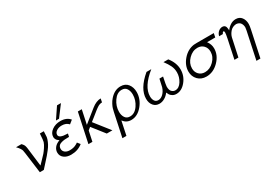

<svg xmlns="http://www.w3.org/2000/svg" viewBox="12 -1617 3783 2705"><g transform="rotate(-30 1904.0 -264.0)"><path d="M100.1 -472.2H188Q189 -470.2 194.6 -464.6Q200.2 -459 201.7 -457.5Q203.1 -456.1 207 -450.4Q210.9 -444.8 212.4 -442.9Q213.9 -440.9 217 -435.5Q220.2 -430.2 221.7 -426Q223.1 -421.9 225.1 -416Q227.1 -410.2 228.5 -403.6Q230 -397 231.4 -388.9Q232.9 -380.9 233.9 -372.1L270 -77.1Q279.8 -88.4 323 -132.1Q366.2 -175.8 386.7 -199.5Q407.2 -223.1 434.6 -264.2Q461.9 -305.2 474.1 -340.8Q481 -361.8 487.8 -472.2H551.8Q550.8 -456.1 549.8 -435.1Q548.8 -414.1 548.3 -407Q547.9 -399.9 547.4 -389.4Q546.9 -378.9 545.4 -373.5Q543.9 -368.2 542.5 -361.6Q541 -355 538.1 -345.2Q526.9 -312 510 -280Q493.2 -248 464.1 -210.9Q435.1 -173.8 414.6 -149.9Q394 -126 347.9 -75.4Q301.8 -24.9 279.8 0H214.8L170.9 -333Q166 -370.1 162.6 -383.1Q159.2 -396 145 -418.7Q130.9 -441.4 100.1 -472.2Z M565.4 -116.2Q565.4 -159.2 594.5 -196Q623.5 -232.9 680.7 -252Q679.7 -252.9 674.1 -257.1Q668.5 -261.2 666.5 -262.7Q664.6 -264.2 659.2 -268.6Q653.8 -272.9 650.6 -275.9Q647.5 -278.8 643.1 -284.4Q638.7 -290 636.7 -294.9Q634.8 -299.8 631.6 -306.4Q628.4 -313 627.4 -320.1Q626.5 -327.1 626.5 -335Q626.5 -395 684.6 -437.5Q742.7 -480 823.7 -480Q923.8 -480 976.6 -416L920.4 -371.1Q881.3 -416 809.6 -416Q758.8 -416 723.6 -392.1Q688.5 -368.2 688.5 -333Q688.5 -276.9 821.8 -274.9Q827.6 -274.9 830.6 -274.9L819.8 -225.1H804.7Q771.5 -225.1 748 -223.1Q724.6 -221.2 694.6 -213.1Q664.6 -205.1 648.7 -186Q632.8 -167 632.8 -137.2Q632.8 -102.1 661.1 -79.1Q689.5 -56.2 736.8 -56.2Q753.9 -56.2 769.8 -58.1Q785.6 -60.1 799.1 -63.5Q812.5 -66.9 822.5 -71Q832.5 -75.2 842.5 -80.6Q852.5 -85.9 857.2 -88.4Q861.8 -90.8 868.7 -96.2L875.5 -101.1L911.6 -56.2Q833.5 7.8 721.7 7.8Q652.8 7.8 609.1 -26.1Q565.4 -60.1 565.4 -116.2ZM775.9 -517.1 895.5 -694.8H959.5L825.7 -517.1Z M1005.4 0 1106.4 -473.1H1170.4L1122.1 -246.1L1327.1 -410.2Q1403.3 -471.2 1477.1 -472.2L1465.3 -414.1Q1453.1 -413.1 1445.3 -412.1Q1437.5 -411.1 1427 -407.5Q1416.5 -403.8 1410.4 -401.4Q1404.3 -398.9 1391.4 -390.4Q1378.4 -381.8 1369.9 -376Q1361.3 -370.1 1341.3 -354.5Q1321.3 -338.9 1306.4 -326.4Q1291.5 -314 1260.5 -289.6Q1229.5 -265.1 1203.1 -244.1L1395.5 0H1304.2L1147.5 -199.2L1105.5 -165L1070.3 0Z M1461.9 167 1542 -210.9Q1549.8 -246.1 1555.9 -267.1Q1562 -288.1 1580.6 -324.5Q1599.1 -360.8 1627 -392.1Q1704.1 -480 1802.2 -480Q1879.4 -480 1920.7 -427Q1961.9 -374 1961.9 -296.9Q1961.9 -184.1 1883.1 -88.1Q1804.2 7.8 1700.2 7.8Q1623 7.8 1574.2 -57.1L1527.3 167ZM1606 -178.2Q1606 -121.1 1632.1 -82.5Q1658.2 -43.9 1710.9 -43.9Q1788.1 -43.9 1842.5 -123.5Q1897 -203.1 1897 -293.9Q1897 -351.1 1871.6 -390.1Q1846.2 -429.2 1793 -429.2Q1716.8 -429.2 1661.4 -349.6Q1606 -270 1606 -178.2Z M2027.8 -146Q2027.8 -308.1 2222.7 -472.2H2300.8Q2092.8 -305.2 2092.8 -148.9Q2092.8 -104 2111.8 -74Q2130.9 -43.9 2170.9 -43.9Q2211.9 -43.9 2249.3 -79.6Q2286.6 -115.2 2305.7 -174.8Q2309.6 -186 2333.5 -299.8H2392.6Q2365.7 -171.9 2365.7 -149.9Q2365.7 -92.8 2390.1 -68.4Q2414.6 -43.9 2445.8 -43.9Q2507.8 -43.9 2549.8 -111.1Q2591.8 -178.2 2591.8 -252.9Q2591.8 -312 2567.9 -362.1Q2543.9 -412.1 2498.5 -472.2H2576.7Q2656.7 -371.1 2656.7 -262.2Q2656.7 -157.2 2589.1 -74.7Q2521.5 7.8 2435.5 7.8Q2399.4 7.8 2373.5 -8.5Q2347.7 -24.9 2337.6 -41Q2327.6 -57.1 2316.9 -82Q2289.1 -42 2246.3 -17.1Q2203.6 7.8 2158.7 7.8Q2099.6 7.8 2063.7 -34.7Q2027.8 -77.1 2027.8 -146Z M2736.3 -181.2Q2736.3 -280.3 2811.3 -367.7Q2886.2 -455.1 2991.2 -470.2Q3008.3 -472.2 3042.5 -472.2H3317.4L3304.2 -408.2H3171.4Q3214.4 -350.1 3214.4 -284.2Q3214.4 -172.4 3125.5 -82.3Q3036.6 7.8 2924.3 7.8Q2840.3 7.8 2788.3 -46.1Q2736.3 -100.1 2736.3 -181.2ZM2802.2 -193.8Q2802.2 -133.8 2839.8 -95Q2877.4 -56.2 2937.5 -56.2Q3017.6 -56.2 3082.5 -121.6Q3147.5 -187 3147.5 -270Q3147.5 -330.1 3109.9 -369.1Q3072.3 -408.2 3012.2 -408.2Q2932.1 -408.2 2867.2 -342.5Q2802.2 -276.9 2802.2 -193.8Z M3359.9 -396Q3371.1 -439.9 3401.1 -464.4Q3431.2 -488.8 3463.9 -488.8Q3472.7 -488.8 3480.5 -486.8Q3488.3 -484.9 3494.1 -481.9Q3500 -479 3504.6 -473.4Q3509.3 -467.8 3512.2 -463.9Q3515.1 -460 3517.1 -452.4Q3519 -444.8 3520 -440.4Q3521 -436 3522 -427.5Q3522.9 -418.9 3523.4 -416Q3523.9 -413.1 3523.9 -405Q3523.9 -397 3523.9 -396Q3551.8 -435.1 3592.5 -461.9Q3633.3 -488.8 3681.2 -488.8Q3742.2 -488.8 3775.1 -445.3Q3808.1 -401.9 3808.1 -337.9Q3808.1 -309.1 3796.9 -255.9L3707 167H3642.1L3734.9 -271Q3741.7 -306.2 3742.2 -318.8Q3742.2 -360.8 3721.2 -390.9Q3700.2 -420.9 3651.9 -424.8Q3590.8 -419.9 3555.4 -379.4Q3520 -338.9 3508.3 -293L3445.3 0H3380.9L3445.3 -304.2Q3460.4 -377.4 3460 -398.9Q3460 -423.8 3448.2 -425.8Q3441.4 -424.8 3436.3 -420.4Q3431.2 -416 3428.7 -410.9Q3426.3 -405.8 3423.8 -400.9L3421.9 -396Z"/></g></svg>

Font: CMU Bright
Style: Oblique
Weight: 500
Italic angle: -12°
Version: Version 0.7.0